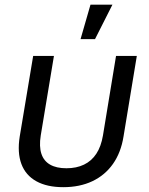

<svg xmlns="http://www.w3.org/2000/svg" viewBox="-20 -773 622 803"><path d="M244.6 9.8Q176.8 9.8 132.1 -14.9Q87.4 -39.6 69.6 -86.9Q51.8 -134.3 62.5 -202.1L118.7 -539.1H205.6L150.4 -206.5Q143.1 -160.2 153.1 -129.9Q163.1 -99.6 189.5 -84.5Q215.8 -69.3 257.8 -69.3Q299.8 -69.3 331.3 -84.5Q362.8 -99.6 382.8 -129.9Q402.8 -160.2 410.6 -206.5L465.3 -539.1H552.2L496.6 -202.1Q485.8 -134.8 452.4 -87.4Q418.9 -40 366.2 -15.1Q313.5 9.8 244.6 9.8ZM316.9 -609.4 358.4 -753.4H450.2L377.4 -609.4Z"/></svg>

Font: Inter 18pt
Style: Italic
Weight: 400
Italic angle: -9.3988°
Designer: Rasmus Andersson
Foundry: rsms
Version: Version 4.001;git-66647c0bb